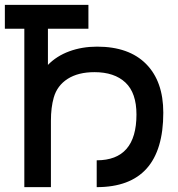

<svg xmlns="http://www.w3.org/2000/svg" viewBox="-20 -770 733 790"><path d="M379.4 -578.1Q510.7 -578.1 581.3 -506.6Q651.9 -435.1 651.9 -306.2Q651.9 0 377.9 0V-110.4Q541.5 -110.4 541.5 -298.8Q541.5 -387.7 496.1 -430.4Q450.7 -473.1 368.7 -473.1Q301.8 -473.1 258.5 -445.6Q215.3 -418 201.2 -368.7Q189.5 -328.1 189.5 -272.9V0H80.1V-651.9H0V-750H343.8V-651.9H177.2V-502.9Q212.9 -539.6 265.1 -558.8Q317.4 -578.1 379.4 -578.1Z"/></svg>

Font: Manrope3 Semibold
Style: Regular
Weight: 600
Width: 4
Designer: Mikhail Sharanda
Foundry: Mikhail Sharanda
Version: Version 3.000;PS 003.000;hotconv 1.0.88;makeotf.lib2.5.64775